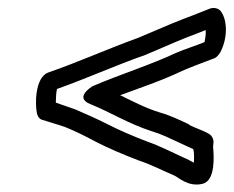

<svg xmlns="http://www.w3.org/2000/svg" viewBox="-20 -575 599 492"><path d="M75 -283C77 -276 81 -270 88 -268C109 -261 129 -256 148 -249C173 -239 201 -225 225 -212C260 -194 296 -179 335 -164C368 -153 392 -140 427 -125C437 -121 462 -95 499 -104C533 -112 528 -177 526 -199L527 -209C528 -217 524 -226 517 -231C499 -242 479 -247 465 -255V-256C441 -267 420 -278 389 -287C353 -298 323 -314 288 -331C339 -350 394 -368 446 -393C471 -404 499 -414 530 -426C535 -428 540 -434 544 -440C564 -477 563 -523 546 -546C541 -553 529 -557 518 -553L475 -536C437 -522 404 -508 367 -492L334 -478C256 -450 179 -415 103 -389C70 -376 69 -308 75 -283ZM126 -347C202 -374 273 -406 346 -432H347L380 -446C417 -462 449 -476 487 -490L507 -498C508 -488 506 -476 504 -467C479 -457 456 -450 430 -439C364 -408 289 -385 217 -354C217 -354 168 -325 212 -308C262 -288 309 -258 368 -239C395 -231 414 -221 438 -210C452 -203 465 -198 475 -193C475 -192 476 -191 476 -190C478 -179 477 -167 477 -158C469 -162 461 -167 451 -171C420 -185 392 -200 358 -212C321 -226 286 -241 253 -258C227 -271 200 -283 172 -295C155 -301 138 -307 123 -312C123 -324 124 -338 126 -347Z"/></svg>

Font: Hussar Pisanka
Style: OutKur
Weight: 400
Designer: Robert Jablonski
Foundry: Cannot Into Space Fonts
Version: Version 1.070